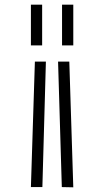

<svg xmlns="http://www.w3.org/2000/svg" viewBox="-20 -601 440 820"><path d="M245 -581H293V-407H245ZM112 -581H160V-407H112ZM228 -338H276L293 199L244 198ZM129 -338H176L161 198H112Z"/></svg>

Font: Train One
Style: Regular
Weight: 400
Designer: Fontworks Inc.
Foundry: Fontworks Inc.
Version: Version 1.100